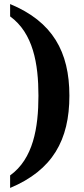

<svg xmlns="http://www.w3.org/2000/svg" viewBox="-20 -791 415 949"><path d="M30 76V138C240 50 323 -99 323 -318C323 -535 240 -684 30 -771V-710C144 -627 170 -476 170 -318C170 -159 144 -6 30 76Z"/></svg>

Font: Noto Serif Myanmar SemiCondensed
Style: Bold
Weight: 700
Width: 4
Designer: Ben Mitchell and the Monotype Design Team
Foundry: Monotype Imaging Inc.
Version: Version 2.106